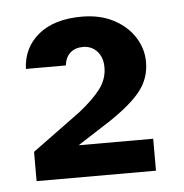

<svg xmlns="http://www.w3.org/2000/svg" viewBox="-37 -747 413 431"><g transform="rotate(-5 170.0 -531.5)"><path d="M298 -424V-352H29V-418L137 -497Q170 -523 186.5 -545Q203 -567 203 -593Q203 -616 190.5 -629.5Q178 -643 159 -643Q141 -643 130 -633Q119 -623 117 -605H27Q29 -653 64.5 -682Q100 -711 162 -711Q203 -711 233.5 -695Q264 -679 280.5 -653Q297 -627 297 -597Q297 -561 275.5 -533Q254 -505 203 -471L130 -424Z"/></g></svg>

Font: A Bank Premium Med
Style: Regular
Weight: 500
Designer: Ninad Kale (Devanagari), Jonny Pinhorn (Latin), Htun Naung (Myanmar)
Foundry: Indian Type Foundry
Version: 4.004